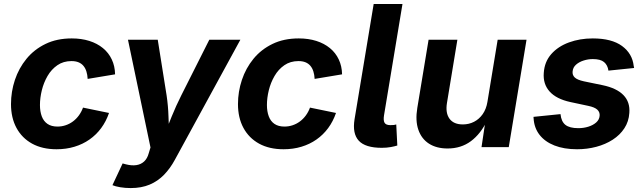

<svg xmlns="http://www.w3.org/2000/svg" viewBox="-20 -748 3273 976"><path d="M267.6 10.7Q195.1 10.7 143.2 -17.8Q91.4 -46.4 63.6 -98Q35.9 -149.6 35.9 -218.8Q35.9 -281.9 55.7 -341.6Q75.6 -401.3 114.6 -449Q153.6 -496.7 211.4 -524.7Q269.1 -552.7 344.8 -552.7Q394 -552.7 434.1 -540Q474.2 -527.3 503.3 -503.4Q532.3 -479.6 548.2 -445.8Q564.2 -412.1 565 -370.1L425.6 -346.9Q424.5 -368.1 419.2 -384.8Q414 -401.5 404.1 -413.3Q394.2 -425.1 379.2 -431.3Q364.2 -437.5 343.4 -437.5Q302 -437.5 271.7 -416.5Q241.4 -395.6 221.7 -361.8Q202.1 -327.9 192.6 -289.1Q183.1 -250.2 183.1 -214.2Q183.1 -181.6 192.3 -156.7Q201.6 -131.8 221.4 -118.2Q241.2 -104.6 272.2 -104.6Q293.9 -104.6 313.9 -111.4Q333.9 -118.1 350.8 -130.7Q367.8 -143.3 380.9 -161.2Q394 -179.1 402 -201L534.2 -173.8Q519.4 -130.8 494.3 -96.8Q469.2 -62.8 434.9 -38.8Q400.7 -14.8 358.5 -2.1Q316.3 10.7 267.6 10.7Z M551.6 193.3 603.3 82.8 620.4 87.4Q649.3 94.8 672.8 91.4Q696.3 87.9 712.6 72.9Q728.9 57.9 736.1 30.9L745 1.6L630.5 -545.9H781.9L827 -262.5Q834.9 -209.1 836.5 -155.3Q838.1 -101.6 841.8 -43.1H807.7Q830.8 -101.6 852.7 -155.6Q874.6 -209.6 901.2 -262.5L1043.9 -545.9H1201.8L868.8 64.4Q845.1 108.2 813.8 140.5Q782.4 172.8 740.9 190.4Q699.3 208 644.2 208Q616.1 208 591.2 203.8Q566.3 199.6 551.6 193.3Z M1421.4 10.7Q1348.9 10.7 1297 -17.8Q1245.2 -46.4 1217.4 -98Q1189.7 -149.6 1189.7 -218.8Q1189.7 -281.9 1209.6 -341.6Q1229.4 -401.3 1268.4 -449Q1307.4 -496.7 1365.2 -524.7Q1422.9 -552.7 1498.6 -552.7Q1547.9 -552.7 1587.9 -540Q1628 -527.3 1657.1 -503.4Q1686.1 -479.6 1702 -445.8Q1718 -412.1 1718.9 -370.1L1579.4 -346.9Q1578.3 -368.1 1573 -384.8Q1567.8 -401.5 1557.9 -413.3Q1548 -425.1 1533 -431.3Q1518 -437.5 1497.2 -437.5Q1455.8 -437.5 1425.5 -416.5Q1395.2 -395.6 1375.6 -361.8Q1355.9 -327.9 1346.4 -289.1Q1336.9 -250.2 1336.9 -214.2Q1336.9 -181.6 1346.2 -156.7Q1355.4 -131.8 1375.2 -118.2Q1395 -104.6 1426 -104.6Q1447.7 -104.6 1467.7 -111.4Q1487.7 -118.1 1504.6 -130.7Q1521.6 -143.3 1534.7 -161.2Q1547.8 -179.1 1555.8 -201L1688 -173.8Q1673.2 -130.8 1648.1 -96.8Q1623 -62.8 1588.7 -38.8Q1554.5 -14.8 1512.3 -2.1Q1470.2 10.7 1421.4 10.7Z M1920.8 3.4Q1837.1 3.4 1803.8 -32.7Q1770.5 -68.9 1782.3 -141.7L1879.5 -727.5H2025.9L1932.1 -161.8Q1927.9 -135.5 1935 -123.7Q1942.2 -111.9 1964.3 -111.9Q1976 -111.9 1982.8 -112.7Q1989.6 -113.6 1994.3 -115.3L1999.7 -8.3Q1987.5 -4.4 1966.8 -0.5Q1946 3.4 1920.8 3.4Z M2255.2 6.8Q2199 6.8 2160.7 -17.7Q2122.5 -42.3 2106.6 -88.5Q2090.7 -134.6 2101.2 -198.7L2158.6 -545.9H2305L2252 -224.2Q2243.8 -173.6 2265 -144.5Q2286.2 -115.5 2332.8 -115.5Q2363.7 -115.5 2389.7 -128.9Q2415.8 -142.3 2433.8 -167.9Q2451.7 -193.5 2457.7 -229.8L2509.8 -545.9H2656.5L2566.2 0H2427.7L2448.1 -136.3H2456.6Q2423.8 -67.5 2373.7 -30.3Q2323.7 6.8 2255.2 6.8Z M2913.3 10.7Q2847 10.7 2798.3 -8.5Q2749.6 -27.7 2722.4 -63Q2695.2 -98.3 2692.5 -146.6Q2692.2 -148.7 2692.1 -150.4Q2692 -152.1 2692 -154L2829.2 -167.9Q2833.1 -129.8 2854.3 -113.2Q2875.6 -96.5 2919.8 -96.5Q2946.7 -96.5 2970.7 -104Q2994.7 -111.5 3010.5 -125.4Q3026.3 -139.4 3028.1 -159.1Q3029.9 -177.8 3016.5 -190.4Q3003.2 -203 2970.1 -209.9L2879.3 -229.3Q2808 -244.8 2773.8 -282.9Q2739.7 -321.1 2744.2 -377.5Q2747.8 -434 2782.4 -473.2Q2817.1 -512.3 2872.5 -532.5Q2927.9 -552.7 2993 -552.7Q3089.5 -552.7 3142 -514.2Q3194.4 -475.6 3201.3 -412.9Q3202 -410.4 3202.5 -407.7Q3203.1 -405.1 3203.3 -402.4L3072.9 -389Q3068.9 -417 3050.7 -432.4Q3032.5 -447.7 2993.6 -447.7Q2969.9 -447.7 2946.9 -440.4Q2923.9 -433.2 2908.3 -419.4Q2892.6 -405.6 2890.8 -385.2Q2888.6 -366.9 2901.3 -354.5Q2913.9 -342.1 2948.2 -334.6L3043.1 -315Q3114.7 -300.1 3149.2 -264.5Q3183.6 -229 3179.1 -173.8Q3176.4 -130.4 3154 -96.1Q3131.6 -61.8 3094.7 -37.9Q3057.8 -14.1 3011.1 -1.7Q2964.4 10.7 2913.3 10.7Z"/></svg>

Font: Adwaita Sans
Style: Italic
Weight: 400
Italic angle: -9.39999°
Designer: Rasmus Andersson
Foundry: rsms
Version: Version 4.001;git-9221beed3